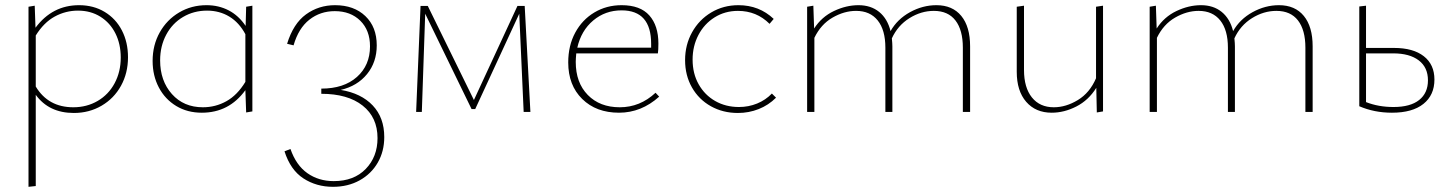

<svg xmlns="http://www.w3.org/2000/svg" viewBox="-20 -432 5600 741"><path d="M474 -211Q474 -150 447 -101Q420 -52 372 -24Q324 4 265 4Q169 4 118 -66V286L90 289V-406L114 -410L117 -325Q182 -412 285 -412Q341 -412 384 -386Q427 -360 450.5 -314.5Q474 -269 474 -211ZM446 -210Q446 -262 425.5 -303Q405 -344 367.5 -367.5Q330 -391 281 -391Q233 -391 191 -368Q149 -345 118 -295V-98Q166 -18 263 -18Q315 -18 357 -42.5Q399 -67 422.5 -111Q446 -155 446 -210Z M954 -410V-2L930 2L927 -84Q864 3 759 3Q703 3 660 -23Q617 -49 593 -94.5Q569 -140 569 -197Q569 -258 596.5 -307Q624 -356 671.5 -384Q719 -412 777 -412Q824 -412 862.5 -392Q901 -372 928 -332L930 -406ZM927 -116V-300Q903 -345 865 -368Q827 -391 779 -391Q728 -391 686.5 -366.5Q645 -342 621.5 -298Q598 -254 598 -199Q598 -120 643.5 -69Q689 -18 763 -18Q812 -18 854 -41.5Q896 -65 927 -116Z M1463 97Q1463 152 1438 195.5Q1413 239 1368 264Q1323 289 1265 289Q1201 289 1151 256.5Q1101 224 1078 152L1101 143Q1123 206 1166.5 236.5Q1210 267 1268 267Q1346 267 1391.5 220Q1437 173 1437 101Q1437 21 1379.5 -24.5Q1322 -70 1220 -70V-90Q1307 -90 1357.5 -135Q1408 -180 1408 -253Q1408 -315 1370.5 -352Q1333 -389 1272 -389Q1216 -389 1174 -356Q1132 -323 1113 -257L1088 -263Q1112 -341 1161 -376.5Q1210 -412 1273 -412Q1346 -412 1390 -370Q1434 -328 1434 -257Q1434 -192 1396.5 -146Q1359 -100 1295 -85Q1374 -72 1418.5 -25Q1463 22 1463 97Z M2001 0 1984 -379 1814 -11H1800L1621 -379L1608 0H1586L1603 -409H1631L1809 -46L1977 -409H2005L2027 0Z M2524 -59Q2455 3 2369 3Q2281 3 2227 -50Q2173 -103 2173 -191Q2173 -256 2200 -306Q2227 -356 2274 -384Q2321 -412 2379 -412Q2451 -412 2486 -372.5Q2521 -333 2521 -264Q2521 -238 2519 -226H2204Q2202 -204 2202 -193Q2202 -113 2248.5 -65.5Q2295 -18 2372 -18Q2450 -18 2510 -74ZM2208 -248H2493V-263Q2493 -392 2379 -392Q2316 -392 2269.5 -353Q2223 -314 2208 -248Z M2624 -200Q2624 -259 2651 -307.5Q2678 -356 2725 -384Q2772 -412 2830 -412Q2910 -412 2966 -359L2950 -340Q2900 -390 2828 -390Q2778 -390 2738 -365Q2698 -340 2675.5 -297Q2653 -254 2653 -202Q2653 -148 2676.5 -106.5Q2700 -65 2740.5 -42Q2781 -19 2832 -19Q2869 -19 2902 -32.5Q2935 -46 2959 -71L2975 -55Q2946 -26 2908 -11Q2870 4 2828 4Q2770 4 2723.5 -22Q2677 -48 2650.5 -94.5Q2624 -141 2624 -200Z M3724 -253V0H3696V-248Q3696 -316 3667.5 -353Q3639 -390 3584 -390Q3535 -390 3490 -362Q3445 -334 3422 -284Q3424 -264 3424 -253V0H3397V-248Q3397 -316 3367.5 -353Q3338 -390 3284 -390Q3238 -390 3193 -364Q3148 -338 3123 -286V0H3095V-406L3119 -410L3122 -322Q3151 -367 3198.5 -389.5Q3246 -412 3293 -412Q3341 -412 3373 -386Q3405 -360 3417 -312Q3443 -358 3492 -385Q3541 -412 3594 -412Q3656 -412 3690 -370.5Q3724 -329 3724 -253Z M4237 -410V-2L4213 2L4211 -93Q4181 -45 4134 -21Q4087 3 4039 3Q3977 3 3940.5 -39Q3904 -81 3904 -155V-406L3932 -410V-162Q3932 -94 3962.5 -56Q3993 -18 4047 -18Q4094 -18 4140 -46Q4186 -74 4210 -130V-406Z M5046 -253V0H5018V-248Q5018 -316 4989.5 -353Q4961 -390 4906 -390Q4857 -390 4812 -362Q4767 -334 4744 -284Q4746 -264 4746 -253V0H4719V-248Q4719 -316 4689.5 -353Q4660 -390 4606 -390Q4560 -390 4515 -364Q4470 -338 4445 -286V0H4417V-406L4441 -410L4444 -322Q4473 -367 4520.5 -389.5Q4568 -412 4615 -412Q4663 -412 4695 -386Q4727 -360 4739 -312Q4765 -358 4814 -385Q4863 -412 4916 -412Q4978 -412 5012 -370.5Q5046 -329 5046 -253Z M5516 -125Q5516 -65 5473.5 -31Q5431 3 5352 3Q5284 3 5226 -22V-407L5252 -410V-247H5360Q5434 -247 5475 -215Q5516 -183 5516 -125ZM5491 -122Q5491 -172 5455.5 -199Q5420 -226 5357 -226H5252V-38Q5300 -19 5358 -19Q5423 -19 5457 -46Q5491 -73 5491 -122Z"/></svg>

Font: Ysabeau Infant Extralight
Style: Regular
Weight: 200
Designer: Christian Thalmann (Catharsis Fonts)
Version: Version 0.003